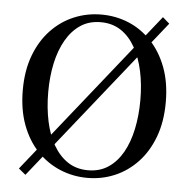

<svg xmlns="http://www.w3.org/2000/svg" viewBox="-55 -820 887 903"><g transform="rotate(5 388.5 -368.5)"><path d="M710 -738 98 29 65 2 678 -766ZM171 -368Q171 -295 184.5 -231Q198 -167 225.5 -119.5Q253 -72 293.5 -45Q334 -18 389 -18Q444 -18 484.5 -45Q525 -72 552 -119.5Q579 -167 592.5 -231Q606 -295 606 -368Q606 -441 592.5 -504Q579 -567 552 -615Q525 -663 484.5 -690Q444 -717 389 -717Q334 -717 293.5 -690Q253 -663 225.5 -615Q198 -567 184.5 -504Q171 -441 171 -368ZM389 -753Q457 -753 517.5 -728Q578 -703 625 -653.5Q672 -604 699 -532.5Q726 -461 726 -368Q726 -276 699 -204Q672 -132 625 -82.5Q578 -33 517.5 -7.5Q457 18 389 18Q321 18 260 -7.5Q199 -33 152 -82Q105 -131 78 -203Q51 -275 51 -368Q51 -460 78 -531.5Q105 -603 152 -652.5Q199 -702 260 -727.5Q321 -753 389 -753Z"/></g></svg>

Font: Noto Serif JP ExtraLight SemiBold
Style: Regular
Weight: 600
Version: Version 2.003-H1;hotconv 1.1.1;makeotfexe 2.6.0